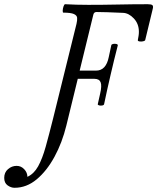

<svg xmlns="http://www.w3.org/2000/svg" viewBox="-206 -686 746 911"><path d="M-137 205Q-154 205 -170 193.5Q-186 182 -186 158Q-186 132 -168 116.5Q-150 101 -127 101Q-106 101 -91 117Q-76 133 -76 153Q-45 139 -25 103Q-5 67 11 9.5Q27 -48 46 -124L157 -573Q161 -590 160 -601.5Q159 -613 144.5 -619.5Q130 -626 95 -626Q91 -626 91.5 -636Q92 -646 95.5 -656Q99 -666 103 -666Q156 -663 213 -663Q284 -663 354.5 -664.5Q425 -666 495 -666Q512 -666 517 -661.5Q522 -657 519 -645L483 -496Q482 -492 473 -490Q464 -488 455.5 -489.5Q447 -491 448 -496Q450 -507 451.5 -516Q453 -525 453 -535Q453 -573 429 -598.5Q405 -624 378 -625Q333 -627 302.5 -628Q272 -629 252 -629Q240 -629 237 -617L172 -351H250Q297 -351 310 -415L322 -471Q323 -476 330.5 -477.5Q338 -479 345.5 -477.5Q353 -476 353 -471Q344 -436 335.5 -401.5Q327 -367 319 -332Q311 -297 303 -262Q295 -227 288 -192Q287 -187 279 -185.5Q271 -184 264 -186Q257 -188 258 -192L269 -241Q278 -279 271.5 -295.5Q265 -312 242 -312H163L109 -91Q89 -9 52.5 58Q16 125 -32 165Q-80 205 -137 205Z"/></svg>

Font: Junicode Two Beta Condensed
Style: Italic
Weight: 400
Width: 3
Italic angle: -9°
Version: Version 1.053; ttfautohint (v1.8.4)